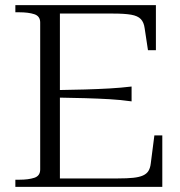

<svg xmlns="http://www.w3.org/2000/svg" viewBox="-20 -730 705 750"><path d="M614 -201V0H40V-28H56Q91 -28 114 -35.5Q137 -43 137 -68V-642Q137 -667 114 -674.5Q91 -682 56 -682H40V-710H589V-534H558L545 -620Q542 -643 530 -655.5Q518 -668 492.5 -672.5Q467 -677 423 -677H214V-33H441Q477 -33 500.5 -35.5Q524 -38 538.5 -44.5Q553 -51 560 -62.5Q567 -74 569 -92L583 -201ZM197 -378Q261 -379 312.5 -380.5Q364 -382 408 -384.5Q452 -387 494 -392V-334Q452 -340 408 -342.5Q364 -345 313 -346.5Q262 -348 197 -349Z"/></svg>

Font: Roboto Serif 120pt Expanded Light
Style: Regular
Weight: 300
Width: 7
Designer: Greg Gazdowicz
Foundry: Commercial Type
Version: Version 1.008